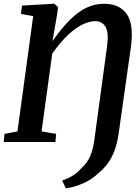

<svg xmlns="http://www.w3.org/2000/svg" viewBox="-23 -772 743 1044"><path d="M335 252 315 209.5Q345 200 372.5 183Q400 166 421.5 140.5Q451.5 113 467 78.2Q482.5 43.5 490.5 -15L559 -519.5Q569.5 -593.5 551.2 -625.2Q533 -657 495 -657Q465 -657 428.5 -640.2Q392 -623.5 350 -585Q308 -546.5 261 -480.5L203 -57.5L282 -44L278.5 0H-3L1.5 -44L72 -57.5L157.5 -684.5L91 -696L96.5 -741.5L264.5 -751.5H272.5L293 -733L287.5 -693L262.5 -548.5Q313 -620.5 358.5 -665.2Q404 -710 448.8 -730.8Q493.5 -751.5 542 -751.5Q627.5 -751.5 666.8 -694.8Q706 -638 688 -510.5L622 -45.5Q615 5 600.5 44.8Q586 84.5 563.5 115.5Q541 146.5 510 171.5Q476.5 204 428.8 225Q381 246 335 252Z"/></svg>

Font: Merriweather 28pt SemiBold
Style: Italic
Weight: 600
Italic angle: -7.8°
Version: Version 2.101